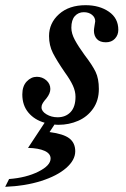

<svg xmlns="http://www.w3.org/2000/svg" viewBox="-89 -473 485 740"><path d="M367 -358Q367 -338 354 -324Q341 -310 319 -310Q296 -310 284.5 -322.5Q273 -335 273 -355Q273 -360 275 -372Q278 -390 278 -391Q278 -406 265.5 -416Q253 -426 234 -426Q213 -426 199.5 -411Q186 -396 186 -366Q186 -344 199.5 -319Q213 -294 237 -261Q267 -222 279.5 -196Q292 -170 292 -130Q292 -86 270 -54.5Q248 -23 212.5 -7.5Q177 8 137 8Q126 8 121 7L102 36Q156 43 178.5 60.5Q201 78 201 110Q201 144 166 174.5Q131 205 69.5 224.5Q8 244 -69 247L-54 217Q12 212 59 188.5Q106 165 106 138Q106 119 83 108.5Q60 98 19 97L83 0Q44 -11 20.5 -39Q-3 -67 -3 -109Q-3 -141 14 -159Q31 -177 53 -177Q74 -177 89.5 -163.5Q105 -150 105 -130Q105 -113 90 -94Q88 -92 82.5 -85Q77 -78 74 -72Q71 -66 71 -59Q71 -44 90 -32.5Q109 -21 133 -21Q164 -21 183 -41Q202 -61 202 -100Q202 -121 192 -143Q182 -165 161 -194Q130 -239 115 -268.5Q100 -298 100 -334Q100 -384 138.5 -418.5Q177 -453 241 -453Q294 -453 330.5 -428Q367 -403 367 -358Z"/></svg>

Font: Ibarra Real Nova
Style: Bold Italic
Weight: 700
Italic angle: -22°
Designer: Jose Maria Ribagorda & Octavio Pardo
Foundry: Octavio Pardo
Version: Version 1.014